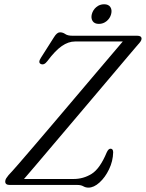

<svg xmlns="http://www.w3.org/2000/svg" viewBox="-20 -867 684 900"><path d="M343.5 0H26Q4.5 0 4.5 -16Q4.5 -24 9 -31Q13.5 -38 20 -46Q34.5 -61 66 -97.2Q97.5 -133.5 140 -183.2Q182.5 -233 231.2 -290.2Q280 -347.5 329.2 -405.8Q378.5 -464 423 -516.5Q467.5 -569 502.2 -609.8Q537 -650.5 555.5 -672.5H331.5Q300.5 -672.5 269.8 -651.2Q239 -630 202 -580.5Q186.5 -560 171.5 -567Q157 -573.5 172 -596.5L233 -692.5Q247 -715.5 261 -715.5Q274.5 -715.5 285.8 -707.5Q297 -699.5 319.5 -699.5H623Q644 -699.5 643.5 -685Q643.5 -679.5 638.8 -672.5Q634 -665.5 625.5 -656.5Q614 -643 584.2 -608Q554.5 -573 512.5 -523.2Q470.5 -473.5 422 -416.2Q373.5 -359 323.8 -300.2Q274 -241.5 228.5 -187.8Q183 -134 147.5 -92.2Q112 -50.5 92.5 -28H325Q371 -28 409.8 -52.2Q448.5 -76.5 480 -152Q488 -170 498 -170Q510.5 -170 510.5 -153Q509.5 -111.5 491.2 -73.5Q473 -35.5 446.5 -11.5Q420 12.5 394.5 12.5Q381.5 12.5 370.5 6.2Q359.5 0 343.5 0ZM443.5 -755Q423 -755 414.2 -768.2Q405.5 -781.5 410.5 -801Q416 -821 431.8 -834Q447.5 -847 468 -847Q488.5 -847 497.2 -834Q506 -821 501 -801Q496 -781.5 480 -768.2Q464 -755 443.5 -755Z"/></svg>

Font: Fraunces 72pt S050 Light
Style: Italic
Weight: 300
Italic angle: -16°
Version: Version 1.000; ttfautohint (v1.8.3)